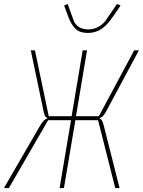

<svg xmlns="http://www.w3.org/2000/svg" viewBox="-55 -953 724 973"><path d="M148 -316Q159 -334 167 -342Q175 -350 184 -352L185 -355Q177 -358 173 -365.5Q169 -373 165 -393L101 -698H122L192 -364H308L364 -698H386L330 -364H446L625 -698H649L481 -385Q473 -371 466.5 -364.5Q460 -358 451 -355L450 -352Q457 -350 461.5 -343Q466 -336 471 -316L551 0H529L442 -344H327L269 0H247L305 -344H189L-10 0H-35ZM390 -786Q350 -786 328.5 -806Q307 -826 291 -868L270 -925L288 -933L320 -844Q331 -823 349.5 -813.5Q368 -804 392 -804Q441 -804 477 -844L538 -933L556 -925L517 -868Q488 -825 458 -805.5Q428 -786 390 -786Z"/></svg>

Font: IBM Plex Mono Thin
Style: Italic
Weight: 100
Italic angle: -9°
Monospace: yes
Designer: Mike Abbink, Paul van der Laan, Pieter van Rosmalen
Foundry: Bold Monday
Version: Version 2.3